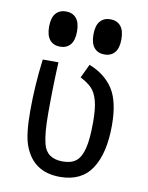

<svg xmlns="http://www.w3.org/2000/svg" viewBox="-77 -699 591 766"><g transform="rotate(10 219.0 -316.0)"><path d="M128.9 -229.5Q128.9 -148.4 139.6 -107.4Q153.3 -50.8 218.8 -50.8Q253.9 -50.8 273.4 -66.9Q293 -83 302.2 -120.6Q311.5 -158.2 311.5 -226.6Q311.5 -282.2 302.7 -313.5Q293.9 -344.7 277.8 -361.3Q261.7 -377.9 231.4 -393.6L257.8 -449.2Q322.3 -423.8 355 -373.5Q387.7 -323.2 387.7 -226.6Q387.7 -113.3 346.7 -50.8Q305.7 11.7 218.8 11.7Q108.4 11.7 72.3 -89.8Q56.6 -132.8 56.6 -227.5Q56.6 -331.1 70.3 -437.5H133.8Q128.9 -340.8 128.9 -229.5ZM72.3 -571.3Q72.3 -607.4 87.4 -625Q102.5 -642.6 128.9 -642.6Q155.3 -642.6 170.4 -625Q185.5 -607.4 185.5 -571.3Q185.5 -535.2 170.4 -517.6Q155.3 -500 128.9 -500Q102.5 -500 87.4 -517.6Q72.3 -535.2 72.3 -571.3ZM252 -571.3Q252 -607.4 267.1 -625Q282.2 -642.6 308.6 -642.6Q335 -642.6 350.1 -625Q365.2 -607.4 365.2 -571.3Q365.2 -535.2 350.1 -517.6Q335 -500 308.6 -500Q282.2 -500 267.1 -517.6Q252 -535.2 252 -571.3Z"/></g></svg>

Font: Sudo
Style: Bold
Weight: 700
Monospace: yes
Designer: Jens Kutilek
Foundry: Jens Kutilek
Version: Version 0.040